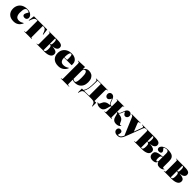

<svg xmlns="http://www.w3.org/2000/svg" viewBox="752 -2992 5677 5677"><g transform="rotate(45 3591.0 -153.5)"><path d="M304 14Q172 14 99.5 -56.5Q27 -127 27 -247Q27 -328 63 -394Q99 -460 169 -498.5Q239 -537 342 -537Q411 -537 459 -514.5Q507 -492 531.5 -456.5Q556 -421 556 -382Q556 -363 546.5 -342Q537 -321 516 -306.5Q495 -292 461 -292Q423 -292 401 -309.5Q379 -327 379 -355Q379 -375 390.5 -404.5Q402 -434 438 -489Q422 -503 397.5 -511.5Q373 -520 351 -520Q305 -520 280 -472Q255 -424 255 -307Q255 -216 289.5 -166Q324 -116 398 -116Q444 -116 479.5 -129.5Q515 -143 552 -167L560 -160Q486 14 304 14Z M738 0V-12L769 -14Q782 -15 787 -23Q792 -31 792 -57V-507H785Q744 -507 719 -497.5Q694 -488 676.5 -463.5Q659 -439 641 -393L615 -327L600 -331L626 -523H1181L1207 -331L1192 -327L1166 -393Q1148 -439 1130.5 -463.5Q1113 -488 1088 -497.5Q1063 -507 1022 -507H1015V-58Q1015 -32 1018.5 -24Q1022 -16 1035 -14L1056 -12V0Z M1257 0V-12L1288 -14Q1301 -15 1306 -23Q1311 -31 1311 -57V-466Q1311 -492 1306 -500Q1301 -508 1288 -509L1257 -511V-523H1610Q1677 -523 1725 -513.5Q1773 -504 1799 -479Q1825 -454 1825 -408Q1825 -353 1777.5 -319.5Q1730 -286 1648 -281V-279Q1738 -275 1793 -247Q1848 -219 1848 -156Q1848 -77 1776.5 -38.5Q1705 0 1585 0ZM1534 -284H1549Q1576 -284 1584.5 -314Q1593 -344 1593 -397Q1593 -453 1581 -477.5Q1569 -502 1548 -502Q1544 -502 1541 -502Q1538 -502 1534 -501ZM1559 -16Q1586 -16 1601 -45.5Q1616 -75 1616 -150Q1616 -221 1599 -244.5Q1582 -268 1558 -268H1534V-17Q1541 -16 1546.5 -16Q1552 -16 1559 -16Z M2170 14Q2036 14 1963 -56.5Q1890 -127 1890 -252Q1890 -343 1932 -406.5Q1974 -470 2043.5 -503.5Q2113 -537 2195 -537Q2269 -537 2324 -513Q2379 -489 2409.5 -444Q2440 -399 2440 -336Q2440 -326 2439.5 -314Q2439 -302 2438 -287H2119Q2120 -211 2152 -163.5Q2184 -116 2261 -116Q2302 -116 2342 -127.5Q2382 -139 2431 -173L2441 -167Q2412 -88 2341.5 -37Q2271 14 2170 14ZM2119 -303H2230Q2232 -324 2233 -343Q2234 -362 2234 -381Q2234 -452 2223 -485Q2212 -518 2188 -518Q2171 -518 2156 -501.5Q2141 -485 2131 -438.5Q2121 -392 2119 -303Z M2486 216V204L2516 202Q2530 201 2534.5 192.5Q2539 184 2539 159V-447Q2539 -476 2532.5 -489Q2526 -502 2503 -504L2476 -507L2477 -519L2748 -531L2755 -523V-435H2756Q2767 -459 2788 -482.5Q2809 -506 2841 -521.5Q2873 -537 2918 -537Q2982 -537 3032.5 -509.5Q3083 -482 3112.5 -425Q3142 -368 3142 -277Q3142 -189 3109.5 -123.5Q3077 -58 3015.5 -22Q2954 14 2867 14Q2836 14 2812 8.5Q2788 3 2763 -7V158Q2763 182 2767.5 191Q2772 200 2798 202L2834 204V216ZM2838 -9Q2862 -9 2877.5 -31.5Q2893 -54 2900 -106Q2907 -158 2907 -246Q2907 -370 2886 -419Q2865 -468 2830 -468Q2806 -468 2784.5 -445.5Q2763 -423 2763 -365V-42Q2798 -9 2838 -9Z M3721 147 3710 107Q3698 61 3678.5 38Q3659 15 3625.5 7.5Q3592 0 3536 0H3339Q3284 0 3250 7.5Q3216 15 3196.5 38Q3177 61 3165 107L3154 150H3139V-15H3201Q3241 -69 3257.5 -137.5Q3274 -206 3277.5 -280Q3281 -354 3281 -425Q3281 -462 3277 -480Q3273 -498 3255 -503L3227 -511V-523H3718V-511L3694 -509Q3676 -508 3670 -499.5Q3664 -491 3664 -465V-17H3736V143ZM3227 -15 3441 -17V-507H3304Q3304 -473 3303 -426Q3302 -379 3300 -328.5Q3298 -278 3293.5 -233Q3289 -188 3283 -158Q3264 -70 3227 -15Z M3906 14Q3861 14 3822.5 -1.5Q3784 -17 3756 -52L3764 -63Q3780 -52 3797 -52Q3811 -52 3823 -67Q3835 -82 3856 -134Q3875 -180 3906.5 -205.5Q3938 -231 3980.5 -243Q4023 -255 4074 -260V-262Q4034 -280 4007 -364Q4000 -387 3992 -404.5Q3984 -422 3976 -432Q3960 -390 3935 -362.5Q3910 -335 3876 -335Q3842 -335 3815 -362.5Q3788 -390 3788 -436Q3788 -476 3814 -504Q3840 -532 3881 -532Q3922 -532 3948.5 -510.5Q3975 -489 3992.5 -452Q4010 -415 4025 -369Q4038 -328 4050.5 -308Q4063 -288 4074 -281.5Q4085 -275 4093 -272Q4105 -268 4117 -267.5Q4129 -267 4139 -267V-466Q4139 -492 4134 -500Q4129 -508 4116 -509L4090 -511V-523H4403V-511L4382 -509Q4369 -508 4365.5 -499.5Q4362 -491 4362 -465V-267Q4376 -267 4386 -267.5Q4396 -268 4408 -272Q4417 -275 4427.5 -281.5Q4438 -288 4450.5 -308Q4463 -328 4476 -369Q4491 -415 4508.5 -452Q4526 -489 4553 -510.5Q4580 -532 4620 -532Q4661 -532 4687 -504Q4713 -476 4713 -436Q4713 -390 4686 -362.5Q4659 -335 4625 -335Q4591 -335 4566.5 -362.5Q4542 -390 4525 -432Q4517 -422 4509.5 -404.5Q4502 -387 4494 -364Q4467 -280 4427 -262V-260Q4478 -255 4520.5 -243Q4563 -231 4595 -205.5Q4627 -180 4645 -134Q4666 -82 4679.5 -67Q4693 -52 4706 -52Q4723 -52 4737 -63L4745 -52Q4717 -17 4679 -1.5Q4641 14 4598 14Q4562 14 4528 4Q4494 -6 4466.5 -38Q4439 -70 4423 -136Q4413 -177 4405 -205Q4397 -233 4389 -241Q4384 -246 4379 -248Q4374 -250 4362 -251V-58Q4362 -32 4365.5 -24Q4369 -16 4382 -14L4403 -12V0H4090V-12L4116 -14Q4129 -15 4134 -23Q4139 -31 4139 -57V-251Q4131 -250 4124 -248Q4117 -246 4112 -241Q4104 -233 4096 -205Q4088 -177 4078 -136Q4062 -70 4034.5 -38Q4007 -6 3974 4Q3941 14 3906 14Z M4859 230Q4790 230 4753 198.5Q4716 167 4716 118Q4716 82 4737.5 56.5Q4759 31 4799 31Q4836 31 4857.5 50Q4879 69 4879 99Q4879 113 4874 137Q4869 161 4859 203Q4886 204 4910 198Q4934 192 4956.5 171.5Q4979 151 5001 107L5014 81L4792 -446Q4779 -478 4769.5 -489Q4760 -500 4735 -506L4715 -511V-523H5090V-511L5056 -507Q5032 -505 5024 -493.5Q5016 -482 5029 -448L5125 -205H5128L5218 -447Q5230 -479 5221 -491.5Q5212 -504 5189 -507L5154 -511V-523H5331V-511L5309 -508Q5285 -504 5272.5 -493Q5260 -482 5248 -450L5086 -24Q5059 47 5037 96Q5015 145 4991.5 174.5Q4968 204 4936.5 217Q4905 230 4859 230Z M5336 0V-12L5367 -14Q5380 -15 5385 -23Q5390 -31 5390 -57V-466Q5390 -492 5385 -500Q5380 -508 5367 -509L5336 -511V-523H5689Q5756 -523 5804 -513.5Q5852 -504 5878 -479Q5904 -454 5904 -408Q5904 -353 5856.5 -319.5Q5809 -286 5727 -281V-279Q5817 -275 5872 -247Q5927 -219 5927 -156Q5927 -77 5855.5 -38.5Q5784 0 5664 0ZM5613 -284H5628Q5655 -284 5663.5 -314Q5672 -344 5672 -397Q5672 -453 5660 -477.5Q5648 -502 5627 -502Q5623 -502 5620 -502Q5617 -502 5613 -501ZM5638 -16Q5665 -16 5680 -45.5Q5695 -75 5695 -150Q5695 -221 5678 -244.5Q5661 -268 5637 -268H5613V-17Q5620 -16 5625.5 -16Q5631 -16 5638 -16Z M6118 14Q6048 14 6008.5 -21Q5969 -56 5969 -123Q5969 -178 5997 -209.5Q6025 -241 6088.5 -257Q6152 -273 6260 -280V-416Q6260 -472 6242.5 -494.5Q6225 -517 6181 -517Q6159 -517 6127.5 -507Q6096 -497 6081 -482Q6114 -445 6129 -423.5Q6144 -402 6148 -389.5Q6152 -377 6152 -367Q6152 -342 6131 -324Q6110 -306 6070 -306Q6023 -306 6002 -328Q5981 -350 5981 -383Q5981 -415 6008 -451Q6035 -487 6090.5 -512Q6146 -537 6231 -537Q6306 -537 6363 -519Q6420 -501 6452 -454.5Q6484 -408 6484 -322V-95Q6484 -48 6514 -48Q6533 -48 6550 -56L6555 -48Q6524 -11 6484 1.5Q6444 14 6410 14Q6348 14 6316 -12Q6284 -38 6271 -79Q6255 -33 6219 -9.5Q6183 14 6118 14ZM6222 -57Q6242 -57 6251 -73.5Q6260 -90 6260 -118V-264Q6216 -260 6201 -236Q6186 -212 6186 -147Q6186 -95 6194.5 -76Q6203 -57 6222 -57Z M6576 0V-12L6607 -14Q6620 -15 6625 -23Q6630 -31 6630 -57V-466Q6630 -492 6625 -500Q6620 -508 6607 -509L6576 -511V-523H6929Q6996 -523 7044 -513.5Q7092 -504 7118 -479Q7144 -454 7144 -408Q7144 -353 7096.5 -319.5Q7049 -286 6967 -281V-279Q7057 -275 7112 -247Q7167 -219 7167 -156Q7167 -77 7095.5 -38.5Q7024 0 6904 0ZM6853 -284H6868Q6895 -284 6903.5 -314Q6912 -344 6912 -397Q6912 -453 6900 -477.5Q6888 -502 6867 -502Q6863 -502 6860 -502Q6857 -502 6853 -501ZM6878 -16Q6905 -16 6920 -45.5Q6935 -75 6935 -150Q6935 -221 6918 -244.5Q6901 -268 6877 -268H6853V-17Q6860 -16 6865.5 -16Q6871 -16 6878 -16Z"/></g></svg>

Font: Literata 72pt Black
Style: Regular
Weight: 900
Designer: Latin by Veronika Burian and Jose Scaglione. Greek by Irene Vlachou. Cyrillic by Vera Evstafieva.
Foundry: TypeTogether
Version: Version 3.002